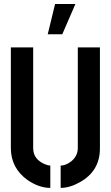

<svg xmlns="http://www.w3.org/2000/svg" viewBox="-20 -916 544 941"><path d="M213.9 -748 250 -896.5H349.6L285.2 -748ZM33.2 -188.5V-683.6H142.6V-188.5Q143.6 -133.8 202.1 -110.4Q216.8 -104.5 226.6 -104.5V4.9Q170.9 4.9 114.3 -34.2Q34.2 -91.8 33.2 -188.5ZM277.3 4.9V-104.5Q302.7 -104.5 330.1 -126Q360.4 -151.4 361.3 -188.5V-683.6H469.7V-188.5Q469.7 -78.1 372.1 -23.4Q322.3 4.9 277.3 4.9Z"/></svg>

Font: Post No Bills Colombo
Style: Bold
Weight: 800
Designer: Kosala Senevirathne, Siva Puranthara, Lasantha Premarathna, Tharique Azeez
Foundry: Mooniak
Version: Version 1.220 ; ttfautohint (v1.5)